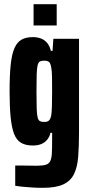

<svg xmlns="http://www.w3.org/2000/svg" viewBox="-20 -696 434 921"><path d="M185 205Q160 205 136 203.5Q112 202 91 200Q70 198 53 195V98Q68 98 84 98Q100 98 117.5 98.5Q135 99 154 99Q182 99 197.5 95Q213 91 220 78.5Q227 66 228.5 42.5Q230 19 230 -21V-59H222Q218 -40 206.5 -26Q195 -12 178 -5Q161 2 137 2Q103 2 81 -11Q59 -24 47.5 -54Q36 -84 31 -134Q26 -184 26 -258Q26 -337 31.5 -387.5Q37 -438 50 -466.5Q63 -495 84.5 -506.5Q106 -518 138 -518Q157 -518 174.5 -512Q192 -506 205 -491.5Q218 -477 224 -452H232L236 -510H359V-60Q359 7 355 56.5Q351 106 335 139Q319 172 283.5 188.5Q248 205 185 205ZM192 -111Q207 -111 214.5 -117.5Q222 -124 226 -144Q228 -158 229 -185.5Q230 -213 230 -256Q230 -301 229.5 -329Q229 -357 226 -370Q223 -392 215.5 -398.5Q208 -405 192 -405Q179 -405 171.5 -401Q164 -397 160.5 -383Q157 -369 156 -339.5Q155 -310 155 -258Q155 -206 156 -176Q157 -146 160.5 -132.5Q164 -119 171.5 -115Q179 -111 192 -111ZM141 -574V-676H252V-574Z"/></svg>

Font: Saira ExtraCondensed ExtraBold
Style: Regular
Weight: 800
Width: 2
Designer: Hector Gatti with collaboration of the Omnibus-Type team
Foundry: Omnibus-Type
Version: Version 1.101